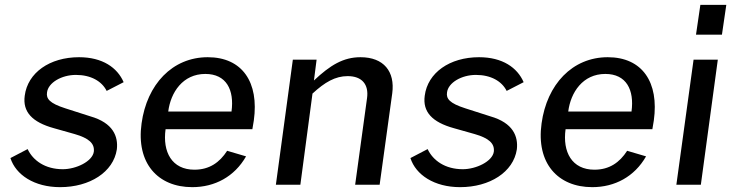

<svg xmlns="http://www.w3.org/2000/svg" viewBox="-20 -762 3024 792"><path d="M228 10C350 10 448 -52 462 -146C468 -199 447 -255 353 -282L250 -315C184 -336 170 -355 174 -381C179 -421 234 -453 293 -453C355 -453 400 -427 420 -387L490 -423C464 -483 403 -526 306 -526C185 -526 94 -462 82 -367C73 -301 112 -258 203 -233L288 -209C347 -192 371 -170 367 -136C361 -96 294 -64 239 -64C166 -64 116 -100 94 -147L23 -110C45 -41 121 10 228 10Z M663 -229H1021L1027 -265C1049 -422 980 -526 837 -526C691 -526 586 -414 564 -253C541 -89 631 10 773 10C866 10 947 -33 995 -117L917 -140C886 -92 844 -62 782 -62C689 -62 650 -135 663 -229ZM674 -302C684 -381 734 -457 827 -457C914 -457 947 -391 935 -302Z M1118 0H1219L1269 -376C1320 -423 1363 -448 1414 -448C1473 -448 1502 -414 1494 -357L1445 0H1546L1598 -377C1610 -467 1563 -526 1467 -526C1396 -526 1342 -493 1275 -430L1286 -516H1188Z M1878 10C2000 10 2098 -52 2112 -146C2118 -199 2097 -255 2003 -282L1900 -315C1834 -336 1820 -355 1824 -381C1829 -421 1884 -453 1943 -453C2005 -453 2050 -427 2070 -387L2140 -423C2114 -483 2053 -526 1956 -526C1835 -526 1744 -462 1732 -367C1723 -301 1762 -258 1853 -233L1938 -209C1997 -192 2021 -170 2017 -136C2011 -96 1944 -64 1889 -64C1816 -64 1766 -100 1744 -147L1673 -110C1695 -41 1771 10 1878 10Z M2313 -229H2671L2677 -265C2699 -422 2630 -526 2487 -526C2341 -526 2236 -414 2214 -253C2191 -89 2281 10 2423 10C2516 10 2597 -33 2645 -117L2567 -140C2536 -92 2494 -62 2432 -62C2339 -62 2300 -135 2313 -229ZM2324 -302C2334 -381 2384 -457 2477 -457C2564 -457 2597 -391 2585 -302Z M2976 -742H2869L2851 -619H2958ZM2941 -516H2841L2770 0H2871Z"/></svg>

Font: United Sans Medium
Style: Italic
Weight: 500
Italic angle: -8°
Designer: Pablo Impallari, Rodrigo Fuenzalida (Modified by Dan O. Williams)
Version: Version 1.000;PS 001.000;hotconv 1.0.88;makeotf.lib2.5.64775